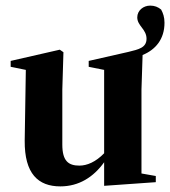

<svg xmlns="http://www.w3.org/2000/svg" viewBox="-20 -649 606 684"><path d="M351 13 535 0V-22L484 -31V-330L488 -453C534 -472 566 -509 566 -568C566 -588 561 -602 554 -615C543 -624 531 -629 515 -629C491 -629 469 -612 469 -587C469 -557 502 -545 502 -511C502 -479 474 -473 437 -464L296 -432V-411L351 -400V-103C321 -72 290 -59 263 -59C224 -59 202 -75 202 -134V-330L206 -463L193 -472L18 -432V-411L72 -400L68 -148C67 -30 116 15 195 15C261 15 313 -18 351 -71Z"/></svg>

Font: Source Serif 4 Display
Style: Bold
Weight: 700
Designer: Frank Grießhammer
Foundry: Adobe Systems Incorporated
Version: Version 4.004;hotconv 1.0.117;makeotfexe 2.5.65602